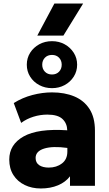

<svg xmlns="http://www.w3.org/2000/svg" viewBox="-20 -1054 620 1089"><path d="M211.5 15Q160.5 15 120 -4.8Q79.5 -24.5 56 -61.2Q32.5 -98 32.5 -149Q32.5 -234.5 114 -280.2Q195.5 -326 361.5 -315Q360.5 -354.5 334.2 -379.2Q308 -404 248.5 -404Q208.5 -404 169.8 -392Q131 -380 100 -357L58 -469.5Q107.5 -500.5 164 -515.2Q220.5 -530 275 -530Q347 -530 401.8 -507Q456.5 -484 487.5 -436Q518.5 -388 518.5 -313V0H377V-54Q352 -21 309 -3Q266 15 211.5 15ZM182 -158Q182 -131 202.2 -117.2Q222.5 -103.5 256.5 -103.5Q300.5 -103.5 331.2 -126.8Q362 -150 362 -194.5V-215Q278 -226.5 230 -211.2Q182 -196 182 -158ZM275 -554Q235 -554 202.5 -571.5Q170 -589 151 -619.2Q132 -649.5 132 -687Q132 -724.5 151 -754.8Q170 -785 202.5 -802.8Q235 -820.5 275 -820.5Q314.5 -820.5 346.8 -802.8Q379 -785 398.2 -754.8Q417.5 -724.5 417.5 -687Q417.5 -649.5 398.2 -619.2Q379 -589 346.8 -571.5Q314.5 -554 275 -554ZM275 -631.5Q299.5 -631.5 314.8 -647.2Q330 -663 330 -687Q330 -711 314.8 -726.8Q299.5 -742.5 275 -742.5Q250 -742.5 234.8 -726.8Q219.5 -711 219.5 -687Q219.5 -663 234.8 -647.2Q250 -631.5 275 -631.5ZM191.5 -852 288.5 -1034H451.5L339.5 -852Z"/></svg>

Font: Geologica
Style: Bold
Weight: 700
Designer: Sindre Bremnes, Frode Helland
Foundry: Monokrom Skriftforlag AS
Version: Version 1.010; ttfautohint (v1.8.4.7-5d5b);gftools[0.9.28]